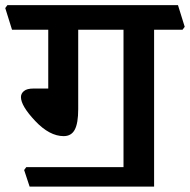

<svg xmlns="http://www.w3.org/2000/svg" viewBox="-46 -669 727 735"><path d="M635.3 -649.4 661.1 -566.4 652.8 -555.2H543.9V45.4H67.4L46.4 -18.1L54.7 -29.3H426.8V-555.2H253.4V-251Q253.4 -197.3 240.2 -172.6Q227.1 -147.9 197.8 -147.9Q143.6 -147.9 88.9 -205.8Q34.2 -263.7 34.2 -297.4Q34.2 -311 45.7 -320.6Q57.1 -330.1 82.5 -330.1H138.7V-555.2H0L-25.9 -638.2L-17.6 -649.4Z"/></svg>

Font: Sitara
Style: Bold
Weight: 700
Designer: Neelakash Kshetrimayum
Foundry: Neelakash Kshetrimayum
Version: Version 1.000;PS Version 1.000;PS 1.0;hotconv 1.;hotconv 1.0